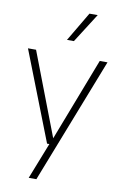

<svg xmlns="http://www.w3.org/2000/svg" viewBox="-109 -867 722 1146"><g transform="rotate(10 252.5 -294.0)"><path d="M150 220 236.5 0 249 -27.5 446.5 -540.5H493.5L196.5 220ZM222.5 0 11.5 -540.5H60.5L267.5 0ZM232 -630.5 337 -808H387L274 -630.5Z"/></g></svg>

Font: Encode Sans Condensed Thin ExtraLight
Style: Regular
Weight: 250
Version: Version 3.002